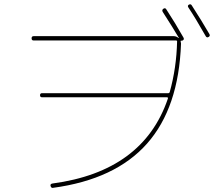

<svg xmlns="http://www.w3.org/2000/svg" viewBox="-20 -862 1040 911"><path d="M956.1 -690.4Q906.2 -778.3 874 -826.2Q868.2 -835 876 -839.8Q884.8 -844.7 889.6 -836.9Q937.5 -762.7 973.6 -700.2Q978.5 -691.4 969.7 -686.5Q960.9 -681.6 956.1 -690.4ZM139.6 -669.9Q129.9 -669.9 129.9 -680.2Q129.9 -690.4 139.6 -690.4H804.7Q816.4 -690.4 827.1 -681.6H829.1Q801.8 -728.5 752 -805.7Q747.1 -814.5 754.9 -820.3Q763.7 -826.2 768.6 -818.4Q811.5 -752.9 850.6 -683.6Q855.5 -674.8 846.7 -669.9Q844.7 -668.9 840.8 -668.9Q835.9 -668.9 836.9 -667Q838.9 -659.2 838.9 -655.3Q828.1 -350.6 677.7 -180.7Q527.3 -10.7 231.4 29.3Q222.7 31.2 219.7 19.5Q217.8 10.7 228.5 8.8Q659.2 -48.8 776.4 -393.6Q778.3 -399.4 773.4 -400.4H179.7Q169.9 -400.4 169.9 -410.2Q169.9 -419.9 179.7 -419.9H779.3Q783.2 -419.9 785.2 -424.8Q817.4 -539.1 820.3 -666Q820.3 -669.9 815.4 -669.9Z"/></svg>

Font: Rounded Mgen+ 1m thin
Style: Regular
Weight: 100
Designer: [Source Han Sans]
Ryoko NISHIZUKA  (kana & ideographs); Paul D. Hunt (Latin, Greek & Cyrillic); Wenlong ZHANG  (bopomofo
Version: Version 1.059.20150602